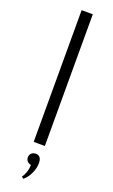

<svg xmlns="http://www.w3.org/2000/svg" viewBox="-204 -902 696 1178"><g transform="rotate(20 144.0 -313.0)"><path d="M180.5 0V-860H107.5V0ZM125 234.5C141 222 154.5 204 166 180.5C177 156.5 182.5 134 182.5 112.5C182.5 79 169 63.5 145 63.5C121.5 63.5 106 79.5 106 101.5C106 121 121.5 136.5 140 138.5C139.5 174 128 204 112.5 224.5Z"/></g></svg>

Font: Spartan
Style: Regular
Weight: 400
Designer: Matt Bailey, Mirko Velimirovic
Foundry: Matt Bailey
Version: Version 1.003